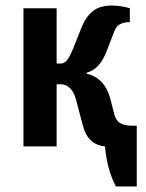

<svg xmlns="http://www.w3.org/2000/svg" viewBox="-20 -530 530 695"><path d="M475 -75V145H400Q385 119 374.5 81.5Q364 44 360 0Q298 -6 280 -75L255 -170Q248 -196 233.5 -210.5Q219 -225 200 -225H185V0H65V-500H185V-300H200Q212 -300 222 -311.5Q232 -323 245 -355L275 -430Q291 -470 316.5 -490Q342 -510 385 -510Q407 -510 426 -506Q445 -502 450 -500V-450Q407 -450 395 -420L370 -355Q355 -314 336.5 -293.5Q318 -273 294 -267V-263Q360 -248 380 -170L394 -115Q400 -94 414.5 -84.5Q429 -75 460 -75Z"/></svg>

Font: Cuprum
Style: Bold
Weight: 700
Designer: Jovanny Lemonad
Foundry: Jovanny Lemonad
Version: Version 2.000